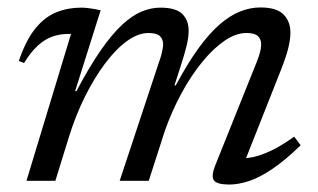

<svg xmlns="http://www.w3.org/2000/svg" viewBox="-20 -485 852 515"><path d="M631 -38 628 -60.5Q647 -60 669.8 -66.5Q692.5 -73 717.8 -86.2Q743 -99.5 769 -118.5L786.5 -95.5Q745 -55 710.5 -31.8Q676 -8.5 647.5 0.8Q619 10 595 10Q562.5 10 554 -1Q545.5 -12 558 -43L668.5 -318.5Q675 -335 677.8 -346Q680.5 -357 680.5 -366Q680.5 -380 671.8 -388.2Q663 -396.5 641 -396.5Q613 -396.5 582.8 -376Q552.5 -355.5 522.8 -319.2Q493 -283 467 -235.2Q441 -187.5 422 -133.5L379 0H301L406.5 -318.5Q410.5 -329.5 412.8 -338Q415 -346.5 416.2 -353.5Q417.5 -360.5 417.5 -366Q417.5 -380 408.8 -388.2Q400 -396.5 378.5 -396.5Q350.5 -396.5 320.8 -375Q291 -353.5 262.2 -315.2Q233.5 -277 208.2 -226.5Q183 -176 165 -118L128.5 0H51L170.5 -394Q169 -394 167.2 -394Q165.5 -394 164 -394Q141 -394 120.8 -387Q100.5 -380 81.8 -363Q63 -346 44.5 -316L30.5 -321.5Q49.5 -377.5 74.8 -408.5Q100 -439.5 131 -452Q162 -464.5 197 -464.5Q206 -464.5 214.8 -463.5Q223.5 -462.5 232.2 -461Q241 -459.5 250 -457.5L181.5 -240.5H185Q220 -306.5 250.2 -350Q280.5 -393.5 307.5 -418.5Q334.5 -443.5 359.8 -454Q385 -464.5 410 -464.5Q452 -464.5 469 -447.5Q486 -430.5 486 -403Q486 -384 480 -360Q474 -336 462.5 -301L448 -256H451.5Q483 -315 512.2 -355.2Q541.5 -395.5 569.2 -419.5Q597 -443.5 624 -454.2Q651 -465 678.5 -465Q722 -465 740.5 -446.2Q759 -427.5 759 -397.5Q759 -379.5 753.2 -356Q747.5 -332.5 734 -298.5Z"/></svg>

Font: Newsreader 14pt
Style: Italic
Weight: 400
Italic angle: -17°
Designer: Hugues Gentile
Foundry: Production Type
Version: Version 1.003